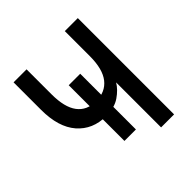

<svg xmlns="http://www.w3.org/2000/svg" viewBox="-186 -844 987 987"><g transform="rotate(-45 308.0 -350.0)"><path d="M248 -84V-489H331.5V-84ZM430.5 0V-327Q411 -294 372.2 -267.2Q333.5 -240.5 271.5 -240.5Q174.5 -240.5 116.2 -307.2Q58 -374 58 -500V-700H152.5V-518.5Q152.5 -424 187.5 -377.5Q222.5 -331 289.5 -331Q357 -331 393.8 -377.5Q430.5 -424 430.5 -518.5V-700H525V0Z"/></g></svg>

Font: Overpass Mono Medium
Style: Regular
Weight: 500
Monospace: yes
Designer: Delve Withrington, Dave Bailey
Foundry: Delve Fonts LLC
Version: Version 4.000